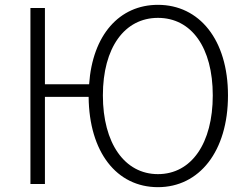

<svg xmlns="http://www.w3.org/2000/svg" viewBox="-20 -762 1024 795"><path d="M634 -41C496 -41 406 -169 406 -367C406 -565 496 -688 634 -688C773 -688 861 -565 861 -367C861 -169 773 -41 634 -41ZM166 -413V-729H106V0H166V-361H347C349 -132 463 13 634 13C805 13 924 -135 924 -367C924 -598 805 -742 634 -742C474 -742 363 -617 349 -413Z"/></svg>

Font: Noto Sans CJK JP Light
Style: Regular
Weight: 300
Designer: Ryoko NISHIZUKA (kana & ideographs); Paul D. Hunt (Latin, Greek & Cyrillic); Wenlong ZHANG (bopomofo); Sandoll Communica
Foundry: Adobe Systems Incorporated
Version: Version 1.004;PS 1.004;hotconv 1.0.82;makeotf.lib2.5.63406